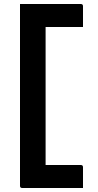

<svg xmlns="http://www.w3.org/2000/svg" viewBox="-20 -780 490 960"><path d="M395 160H91Q80 160 80 149V-760H384Q395 -760 395 -749V-645H208V45H384Q395 45 395 56Z"/></svg>

Font: Recursive Sn Lnr St SmB
Style: Regular
Weight: 600
Version: Version 1.079;hotconv 1.0.112;makeotfexe 2.5.65598; ttfautoh